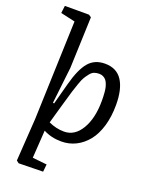

<svg xmlns="http://www.w3.org/2000/svg" viewBox="-180 -853 887 1166"><g transform="rotate(20 264.0 -270.0)"><path d="M379.9 -521Q313.5 -521 274.7 -475.6Q235.8 -430.2 208 -326.2L170.9 -188L163.1 -189.9L189.9 -424.8L202.1 -755.9L186 -767.1H29.8L23.9 -719.2L117.2 -698.2L95.2 -61L77.1 214.8L92.8 227.1L250 224.1L254.9 175.8L162.1 166L173.8 -13.2Q225.1 14.2 290 14.2Q340.3 14.2 383.3 -7.3Q426.3 -28.8 458.7 -68.8Q491.2 -108.9 509.5 -170.4Q527.8 -231.9 527.8 -308.1Q527.8 -410.2 491.5 -465.6Q455.1 -521 379.9 -521ZM367.2 -451.2Q381.8 -451.2 393.1 -445.6Q404.3 -439.9 411.6 -431.6Q418.9 -423.3 424.3 -409.4Q429.7 -395.5 432.1 -383.8Q434.6 -372.1 436 -354.7Q437.5 -337.4 437.7 -327.1Q438 -316.9 438 -300.8Q438 -189 396 -118.4Q354 -47.9 285.2 -47.9Q233.9 -47.9 185.1 -70.8L217.8 -186Q221.7 -199.2 229 -224.6Q242.2 -271.5 249 -293.2Q255.9 -314.9 267.1 -347.4Q278.3 -379.9 286.9 -393.8Q295.4 -407.7 307.9 -423.8Q320.3 -439.9 334.7 -445.6Q349.1 -451.2 367.2 -451.2Z"/></g></svg>

Font: Literata Book
Style: Italic
Weight: 400
Italic angle: -3°
Designer: Latin by Veronika Burian and Jose Scaglione. Greek by Irene Vlachou. Cyrillic by Vera Evstafieva
Foundry: TypeTogether
Version: Version 1.003;PS 001.003;hotconv 1.0.88;makeotf.lib2.5.64775